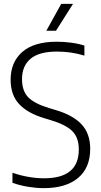

<svg xmlns="http://www.w3.org/2000/svg" viewBox="-20 -965 522 994"><path d="M206.5 9Q169 9 126.5 2.2Q84 -4.5 44.5 -18.5V-70.5Q87.5 -56 128.8 -49Q170 -42 208 -42Q388 -42 388 -190.5Q388 -253 354 -286.5Q320 -320 241 -343.5L208 -353.5Q123 -379 79 -426.2Q35 -473.5 35 -552Q35 -643.5 95.5 -696.2Q156 -749 274 -749Q310.5 -749 348.5 -744Q386.5 -739 417 -729V-677Q381.5 -688 346.2 -693Q311 -698 275 -698Q182.5 -698 138.2 -660.8Q94 -623.5 94 -555.5Q94 -495 125.5 -462Q157 -429 233 -406L266 -396Q357 -369.5 402 -321.5Q447 -273.5 447 -194.5Q447 -96.5 384.2 -43.8Q321.5 9 206.5 9ZM220 -806 297 -945H358L270 -806Z"/></svg>

Font: Encode Sans Semi Condensed Light
Style: Regular
Weight: 300
Width: 4
Designer: Multiple Designers
Foundry: Impallari Type
Version: Version 3.000; ttfautohint (v1.8.3) -l 8 -r 50 -G 200 -x 14 